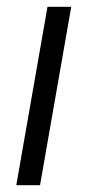

<svg xmlns="http://www.w3.org/2000/svg" viewBox="-20 -546 258 566"><path d="M28 0 120 -526H190L98 0Z"/></svg>

Font: DM Sans 9pt Light
Style: Italic
Weight: 300
Italic angle: -10°
Version: Version 4.004;gftools[0.9.30]